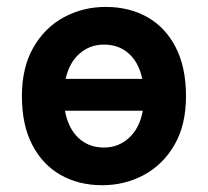

<svg xmlns="http://www.w3.org/2000/svg" viewBox="-20 -528 606 560"><path d="M43.9 -247.6Q43.9 -331.5 77.4 -389.6Q110.8 -447.8 166.5 -477.8Q222.2 -507.8 288.1 -507.8Q357.4 -507.8 410.2 -477.8Q462.9 -447.8 492.7 -389.6Q522.5 -331.5 522.5 -247.6Q522.5 -163.6 489 -105.7Q455.6 -47.9 399.9 -17.8Q344.2 12.2 278.3 12.2Q209.5 12.2 156.7 -17.8Q104 -47.9 74 -105.7Q43.9 -163.6 43.9 -247.6ZM283.2 -97.7Q325.7 -97.7 356.4 -126Q387.2 -154.3 396.5 -205.1H169.4Q178.7 -154.3 208.5 -126Q238.3 -97.7 283.2 -97.7ZM283.2 -397.9Q242.2 -397.9 212.2 -371.8Q182.1 -345.7 171.4 -297.9H395Q384.8 -345.7 355.7 -371.8Q326.7 -397.9 283.2 -397.9Z"/></svg>

Font: Andika
Style: Bold
Weight: 700
Designer: Victor Gaultney, Annie Olsen, Julie Remington, Don Collingsworth, Eric Hays, Becca Hirsbrunner
Foundry: SIL International
Version: Version 6.101